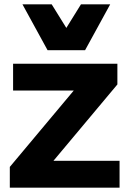

<svg xmlns="http://www.w3.org/2000/svg" viewBox="-20 -860 598 880"><path d="M25 0ZM528 -123V0H25V-95L318 -445H40V-568H518V-473L225 -123ZM485 -840 370 -630H198L83 -840H217L284 -732L351 -840Z"/></svg>

Font: Martel Sans Black
Style: Regular
Weight: 900
Designer: Dan Reynolds and Mathieu Réguer
Foundry: Dan Reynolds and Mathieu Réguer
Version: Version 1.002; ttfautohint (v1.1) -l 5 -r 5 -G 72 -x 0 -D la